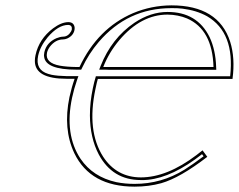

<svg xmlns="http://www.w3.org/2000/svg" viewBox="-20 -678 883 710"><path d="M769.5 -430.2Q765.6 -568.8 671.4 -609.9Q638.7 -623.5 599.6 -624Q501.5 -624 421.4 -529.8Q382.8 -483.9 361.8 -430.2H383.3ZM729 -122.1 746.6 -98.1Q646 -20.5 576.2 -0.5Q530.8 12.2 477.5 12.2Q314.5 12.2 254.9 -111.3Q212.4 -201.2 236.8 -318.8Q244.6 -354.5 255.9 -386.7H226.1Q108.9 -386.7 108.9 -452.6Q108.9 -463.4 111.3 -474.1Q124 -533.7 176.3 -573.2Q206.5 -595.7 232.4 -596.2Q252.9 -596.2 255.9 -577.1Q256.3 -571.8 255.4 -566.9Q251 -545.9 228.5 -535.6Q220.2 -532.2 213.4 -532.2Q185.1 -532.2 164.1 -504.9Q156.2 -493.7 153.8 -482.9Q146 -445.3 201.7 -435.1Q226.6 -430.7 263.2 -430.2H273.9Q341.3 -573.2 472.2 -629.4Q539.6 -657.7 613.8 -658.2Q787.6 -658.2 831.1 -523.9Q850.1 -463.4 839.8 -386.2H341.8Q338.4 -375.5 333 -349.1Q300.3 -194.3 361.3 -98.6Q411.1 -22.5 500.5 -22Q597.7 -22 706.5 -104.5Q717.8 -112.8 729 -122.1ZM779.3 -430.2 779.8 -419.9H383.3Q377.4 -419.9 370.1 -420.4Q364.7 -420.4 361.8 -420.4H346.7L352.1 -434.1Q392.6 -536.6 477.1 -593.8Q537.1 -633.8 599.6 -633.8Q709 -633.8 754.9 -541Q777.3 -493.7 779.3 -430.2ZM727.1 -107.9Q618.7 -22.5 527.3 -13.2Q513.7 -11.7 500.5 -12.2Q396 -12.2 345.2 -106.9Q313 -168 312.5 -251.5Q312.5 -299.8 323.2 -351.1Q329.1 -378.9 332.5 -388.7L334.5 -396H831.1Q849.1 -557.1 746.1 -617.7Q707 -639.6 654.8 -646Q635.3 -648.4 613.8 -647.9Q452.1 -647.9 345.2 -522.9Q308.1 -479.5 283.2 -426.3L280.3 -420.4H263.2Q147.9 -420.4 143.1 -468.8Q143.1 -472.2 142.6 -474.1Q143.1 -480 144 -484.9Q151.9 -520.5 188.5 -536.6Q201.7 -542 213.4 -542.5Q231.9 -542.5 243.2 -562.5Q245.1 -566.4 245.6 -568.8Q247.6 -585 232.4 -585.9Q195.3 -585.9 156.2 -540Q128.9 -507.3 121.1 -472.2Q109.9 -419.4 158.2 -404.8Q164.6 -402.8 170.9 -401.4Q193.8 -397 226.1 -396.5H270L265.1 -382.8Q253.9 -350.6 246.6 -316.9Q217.8 -181.2 277.8 -90.8Q323.7 -23.4 410.2 -4.4Q441.9 2 477.5 2Q577.1 2 661.6 -50.3Q691.9 -69.3 732.9 -100.1Z"/></svg>

Font: Linux Biolinum Outline O
Style: Italic
Weight: 400
Italic angle: -12°
Designer: Philipp H. Poll
Foundry: Philipp H. Poll
Version: Version 0.6.2